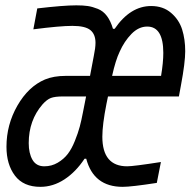

<svg xmlns="http://www.w3.org/2000/svg" viewBox="-20 -700 724 730"><path d="M141.9 -303.4Q89.2 -242.8 89.2 -155.6Q89.2 -117.2 103.5 -92.4Q117.8 -67.7 148.4 -67.7Q176.4 -67.7 199.5 -81.4Q222.7 -95.1 237.6 -114.6Q252.6 -134.1 264.6 -164.1Q276.7 -194 283.2 -218.4Q289.7 -242.8 295.6 -274.1L307.3 -333.3H219.4Q188.8 -333.3 173.5 -327.5Q158.2 -321.6 141.9 -303.4ZM554.7 -677.1Q600.3 -677.1 630.5 -651Q660.8 -625 672.5 -587.9Q684.2 -550.8 684.2 -505.2Q684.2 -462.2 668 -375.7L660.2 -333.3H390.6L384.8 -305.3Q369.1 -225.9 369.1 -180.3Q369.1 -67.7 463.5 -67.7Q487.6 -67.7 591.8 -84L576.2 -4.6Q479.2 10.4 446.6 10.4Q335.9 10.4 307.9 -96.4H301.4Q268.2 -46.2 224.9 -17.9Q181.6 10.4 133.5 10.4Q69 10.4 36.8 -32.2Q4.6 -74.9 4.6 -141.9Q4.6 -225.9 46.2 -298.5Q87.9 -371.1 151 -397.8Q184.2 -411.5 229.8 -411.5H322.3L336.6 -487Q343.1 -518.2 343.1 -537.1Q343.1 -569.7 323.6 -585.6Q304 -601.6 255.2 -601.6Q208.3 -601.6 106.8 -588.5L121.7 -668Q222 -679.7 270.2 -679.7Q296.2 -679.7 313.8 -677.1Q331.4 -674.5 351.9 -666.3Q372.4 -658.2 386.7 -639Q401 -619.8 409.5 -590.5H416Q475.3 -677.1 554.7 -677.1ZM600.9 -498.7Q600.9 -599 539.7 -599Q507.2 -599 479.8 -571Q452.5 -543 434.9 -503.3Q419.3 -470.7 406.2 -411.5H592.4Q600.9 -462.2 600.9 -498.7Z"/></svg>

Font: TypoPRO Monoid
Style: Italic
Weight: 400
Width: 4
Italic angle: -11°
Monospace: yes
Version: Version 0.61